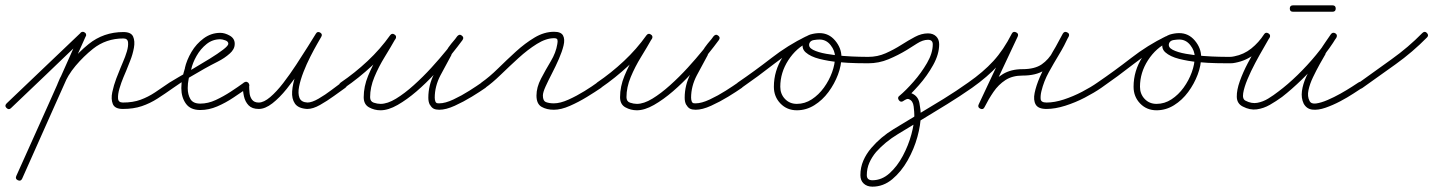

<svg xmlns="http://www.w3.org/2000/svg" viewBox="-33 -396 5368 719"><path d="M-9 8Q-17 0 -8 -9Q24 -39 56 -70Q88 -101 121 -132Q158 -167 195 -202.5Q232 -238 269 -273Q277 -281 286 -273Q294 -264 285 -256Q248 -220 211 -185Q174 -150 137 -114Q105 -84 73 -53Q41 -22 8 9Q0 17 -9 8ZM282 -275Q293 -271 288 -260Q228 -126 168.5 7Q109 140 50 273Q50 273 50 273Q50 273 50 273Q45 284 34 279Q23 274 28 263Q88 130 147.5 -3Q207 -136 266 -269Q271 -280 282 -275ZM204 -73Q200 -61 189 -66Q177 -70 182 -81Q199 -126 231 -164Q263 -202 299 -231Q355 -276 429 -276Q458 -276 465.5 -259Q473 -242 468.5 -217Q464 -192 454.5 -168.5Q445 -145 440 -132Q437 -125 429 -106Q421 -87 414.5 -65Q408 -43 409 -27.5Q410 -12 427 -12Q465 -12 493.5 -22.5Q522 -33 547.5 -50Q573 -67 602 -87Q612 -94 619 -84Q626 -74 616 -67Q585 -45 557 -27Q529 -9 498 1.5Q467 12 427 12Q397 12 389.5 -6.5Q382 -25 387.5 -51Q393 -77 402.5 -102Q412 -127 418 -141Q420 -147 428 -165Q436 -183 442 -203Q448 -223 446.5 -237.5Q445 -252 429 -252Q364 -252 315 -213Q280 -185 250 -149.5Q220 -114 204 -73Q204 -73 204 -73Q204 -73 204 -73Z M616 -67Q606 -60 599 -70Q592 -80 602 -87Q611 -93 635.5 -107Q660 -121 691.5 -139.5Q723 -158 753 -176.5Q783 -195 802.5 -210Q822 -225 822 -232Q822 -241 810.5 -245Q799 -249 792 -249Q763 -249 740.5 -231Q718 -213 703 -186.5Q688 -160 683 -136Q683 -136 683 -135Q682 -135 682 -134Q677 -117 673.5 -100.5Q670 -84 670 -66Q670 -42 680 -25Q690 -8 717 -8Q746 -8 775 -21.5Q804 -35 831.5 -53Q859 -71 881 -87Q881 -87 881 -87Q881 -87 881 -87Q891 -94 898 -84Q905 -74 895 -67Q870 -50 841 -30.5Q812 -11 780.5 2.5Q749 16 717 16Q680 16 663 -8Q646 -32 646 -66Q646 -86 650 -104.5Q654 -123 660 -142Q660 -142 659 -141Q659 -140 659 -140Q666 -171 684 -201.5Q702 -232 730 -252.5Q758 -273 792 -273Q809 -273 827.5 -262.5Q846 -252 846 -232Q846 -221 841 -212Q836 -203 828 -196Q808 -178 782 -165Q756 -152 733 -139Q703 -122 673.5 -104.5Q644 -87 616 -67Q616 -67 616 -67Q616 -67 616 -67Z M876 -77Q876 -89 888 -89Q900 -89 900 -77Q900 -63 901.5 -48Q903 -33 911 -22.5Q919 -12 936 -12Q955 -12 979 -32.5Q1003 -53 1028 -85.5Q1053 -118 1076.5 -154Q1100 -190 1119.5 -221Q1139 -252 1150 -270Q1156 -280 1166 -274Q1176 -268 1170 -258Q1166 -251 1154.5 -231Q1143 -211 1129 -183.5Q1115 -156 1103.5 -126.5Q1092 -97 1087 -71.5Q1082 -46 1088.5 -29.5Q1095 -13 1119 -12Q1119 -12 1118 -12Q1118 -12 1118 -12Q1135 -12 1160 -26.5Q1185 -41 1208.5 -59Q1232 -77 1246 -87Q1256 -94 1263 -84Q1270 -74 1260 -67Q1243 -55 1217.5 -36.5Q1192 -18 1165.5 -3Q1139 12 1118 12Q1118 12 1118 12Q1117 12 1117 12Q1084 10 1071.5 -8Q1059 -26 1061 -54Q1063 -82 1074 -114.5Q1085 -147 1100 -178.5Q1115 -210 1129 -234.5Q1143 -259 1150 -270Q1156 -280 1166 -274Q1176 -268 1170 -258Q1157 -237 1137 -203.5Q1117 -170 1092 -133Q1067 -96 1040.5 -63Q1014 -30 987 -9Q960 12 936 12Q911 12 898 -1.5Q885 -15 880.5 -35.5Q876 -56 876 -77Q876 -77 876 -77Q876 -77 876 -77Z M1257 -67Q1247 -60 1240 -70Q1233 -80 1243 -87Q1296 -123 1343.5 -167.5Q1391 -212 1428 -264Q1435 -273 1444 -267Q1454 -261 1448 -251Q1430 -219 1407.5 -182.5Q1385 -146 1369 -107.5Q1353 -69 1353 -32Q1353 -16 1366.5 -11.5Q1380 -7 1392 -7Q1418 -7 1450 -26.5Q1482 -46 1516.5 -77Q1551 -108 1582.5 -142.5Q1614 -177 1639.5 -208.5Q1665 -240 1679 -260Q1686 -269 1696 -262Q1706 -255 1698 -246Q1688 -232 1677 -219Q1666 -206 1657 -191Q1657 -191 1658 -191Q1658 -191 1658 -191Q1638 -155 1616.5 -114Q1595 -73 1595 -30Q1595 -21 1598 -15Q1598 -15 1598 -16Q1597 -16 1597 -16Q1600 -11 1602.5 -10Q1605 -9 1612 -9Q1634 -9 1665 -23.5Q1696 -38 1725 -56.5Q1754 -75 1771 -87Q1771 -87 1771 -87Q1771 -87 1771 -87Q1781 -94 1788 -84Q1795 -74 1785 -67Q1765 -53 1734 -34Q1703 -15 1670 0Q1637 15 1612 15Q1599 15 1591 11Q1583 7 1577 -4Q1577 -4 1576 -4Q1576 -5 1576 -5Q1571 -15 1571 -30Q1571 -77 1593 -120Q1615 -163 1636 -203Q1636 -203 1636 -203Q1637 -203 1637 -203Q1645 -218 1657 -232.5Q1669 -247 1680 -260Q1687 -270 1696 -263Q1706 -256 1699 -246Q1683 -224 1656 -190.5Q1629 -157 1596 -121Q1563 -85 1527 -54Q1491 -23 1456 -3Q1421 17 1392 17Q1369 17 1349 6Q1329 -5 1329 -32Q1329 -72 1345.5 -112Q1362 -152 1385 -190.5Q1408 -229 1428 -263Q1433 -273 1444 -266Q1454 -259 1448 -250Q1410 -196 1360.5 -150Q1311 -104 1257 -67Q1257 -67 1257 -67Q1257 -67 1257 -67Z M1767 -70Q1760 -80 1770 -87Q1800 -108 1832 -139.5Q1864 -171 1898.5 -202.5Q1933 -234 1969 -255.5Q2005 -277 2042 -277Q2068 -277 2075.5 -263Q2083 -249 2077.5 -226Q2072 -203 2060 -175.5Q2048 -148 2034 -121Q2020 -94 2010 -72Q2000 -50 2000 -38Q2000 -18 2012 -13.5Q2024 -9 2041 -9Q2065 -9 2096 -23Q2127 -37 2156 -55Q2185 -73 2204 -87Q2214 -94 2221 -84Q2228 -74 2218 -67Q2196 -52 2165 -33Q2134 -14 2101 0.5Q2068 15 2041 15Q2014 15 1995 4Q1976 -7 1976 -38Q1976 -69 1993 -101.5Q2010 -134 2029.5 -166.5Q2049 -199 2054 -231Q2056 -241 2054.5 -247Q2053 -253 2042 -253Q2012 -253 1977.5 -231.5Q1943 -210 1908.5 -178.5Q1874 -147 1842 -116Q1810 -85 1784 -67Q1774 -60 1767 -70Z M2217 -67Q2207 -60 2200 -70Q2193 -80 2203 -87Q2256 -123 2303.5 -167.5Q2351 -212 2388 -264Q2395 -273 2404 -267Q2414 -261 2408 -251Q2390 -219 2367.5 -182.5Q2345 -146 2329 -107.5Q2313 -69 2313 -32Q2313 -16 2326.5 -11.5Q2340 -7 2352 -7Q2378 -7 2410 -26.5Q2442 -46 2476.5 -77Q2511 -108 2542.5 -142.5Q2574 -177 2599.5 -208.5Q2625 -240 2639 -260Q2646 -269 2656 -262Q2666 -255 2658 -246Q2648 -232 2637 -219Q2626 -206 2617 -191Q2617 -191 2618 -191Q2618 -191 2618 -191Q2598 -155 2576.5 -114Q2555 -73 2555 -30Q2555 -21 2558 -15Q2558 -15 2558 -16Q2557 -16 2557 -16Q2560 -11 2562.5 -10Q2565 -9 2572 -9Q2594 -9 2625 -23.5Q2656 -38 2685 -56.5Q2714 -75 2731 -87Q2731 -87 2731 -87Q2731 -87 2731 -87Q2741 -94 2748 -84Q2755 -74 2745 -67Q2725 -53 2694 -34Q2663 -15 2630 0Q2597 15 2572 15Q2559 15 2551 11Q2543 7 2537 -4Q2537 -4 2536 -4Q2536 -5 2536 -5Q2531 -15 2531 -30Q2531 -77 2553 -120Q2575 -163 2596 -203Q2596 -203 2596 -203Q2597 -203 2597 -203Q2605 -218 2617 -232.5Q2629 -247 2640 -260Q2647 -270 2656 -263Q2666 -256 2659 -246Q2643 -224 2616 -190.5Q2589 -157 2556 -121Q2523 -85 2487 -54Q2451 -23 2416 -3Q2381 17 2352 17Q2329 17 2309 6Q2289 -5 2289 -32Q2289 -72 2305.5 -112Q2322 -152 2345 -190.5Q2368 -229 2388 -263Q2393 -273 2404 -266Q2414 -259 2408 -250Q2370 -196 2320.5 -150Q2271 -104 2217 -67Q2217 -67 2217 -67Q2217 -67 2217 -67Z M2727 -70Q2720 -80 2730 -87Q2793 -130 2855.5 -178.5Q2918 -227 2986 -260Q2997 -265 3002 -255Q3007 -244 2996 -239Q2949 -217 2919 -170.5Q2889 -124 2889 -71Q2889 -44 2906.5 -25.5Q2924 -7 2951 -7Q2981 -7 3007 -24Q3033 -41 3052.5 -68Q3072 -95 3083 -125.5Q3094 -156 3094 -183Q3094 -206 3077.5 -227Q3061 -248 3036 -248Q3027 -248 3014.5 -246Q3002 -244 2998 -234Q2998 -234 2998 -234Q2998 -234 2998 -234Q2993 -219 3011.5 -209.5Q3030 -200 3061 -194.5Q3092 -189 3125.5 -186.5Q3159 -184 3185 -183.5Q3211 -183 3218 -183Q3218 -183 3218 -183Q3218 -183 3218 -183Q3230 -183 3230 -171Q3230 -159 3218 -159Q3206 -159 3175 -159.5Q3144 -160 3106.5 -163.5Q3069 -167 3035.5 -175.5Q3002 -184 2984 -200Q2966 -216 2976 -242Q2976 -242 2976 -242Q2976 -242 2976 -242Q2982 -261 3000.5 -266.5Q3019 -272 3036 -272Q3071 -272 3094.5 -244Q3118 -216 3118 -183Q3118 -151 3105 -116.5Q3092 -82 3069.5 -51.5Q3047 -21 3016.5 -2Q2986 17 2951 17Q2914 17 2889.5 -8.5Q2865 -34 2865 -71Q2865 -131 2898.5 -183Q2932 -235 2986 -260Q2997 -265 3002 -255Q3007 -244 2997 -239Q2929 -206 2867.5 -158Q2806 -110 2744 -67Q2734 -60 2727 -70Z M3206 -171Q3206 -183 3218 -183Q3253 -183 3283.5 -196.5Q3314 -210 3341.5 -227.5Q3369 -245 3393.5 -258Q3418 -271 3442 -271Q3461 -271 3472.5 -260Q3484 -249 3484 -230Q3484 -193 3461.5 -152.5Q3439 -112 3408 -77Q3377 -42 3351 -19Q3342 -11 3334 -20Q3326 -29 3335 -37Q3359 -57 3388 -90Q3417 -123 3438.5 -160Q3460 -197 3460 -230Q3460 -247 3442 -247Q3423 -247 3401 -233Q3379 -219 3363 -209Q3330 -189 3294 -174Q3258 -159 3218 -159Q3206 -159 3206 -171ZM3350 -18Q3340 -11 3333 -21Q3326 -31 3336 -38Q3346 -45 3358 -48.5Q3370 -52 3382 -46Q3405 -36 3410 -10.5Q3415 15 3415 36Q3415 71 3402.5 116.5Q3390 162 3366 204.5Q3342 247 3308.5 275Q3275 303 3234 303Q3214 303 3201.5 291.5Q3189 280 3189 260Q3189 231 3200 205.5Q3211 180 3230 158Q3265 117 3313.5 87.5Q3362 58 3407 31Q3454 3 3501 -26Q3548 -55 3593 -87Q3603 -94 3610 -84Q3617 -74 3607 -67Q3561 -35 3514 -6Q3467 23 3419 52Q3376 78 3329 106.5Q3282 135 3248 173Q3232 192 3222.5 213.5Q3213 235 3213 260Q3213 279 3234 279Q3269 279 3298 253Q3327 227 3348 187.5Q3369 148 3380 107Q3391 66 3391 36Q3391 24 3388.5 3Q3386 -18 3372 -24Q3367 -27 3360.5 -24Q3354 -21 3350 -18Q3350 -18 3350 -18Q3350 -18 3350 -18Z M3607 -67Q3597 -60 3590 -70Q3583 -80 3593 -87Q3649 -126 3687 -167.5Q3725 -209 3756 -270Q3762 -280 3772 -275Q3783 -270 3778 -259Q3747 -193 3716 -127Q3685 -61 3654 5Q3649 16 3638 11Q3627 5 3632 -5Q3650 -40 3671 -70Q3692 -100 3722.5 -118.5Q3753 -137 3796 -137Q3842 -137 3868 -155Q3894 -173 3911 -203.5Q3928 -234 3947 -270Q3953 -280 3963 -275Q3974 -270 3969 -260Q3953 -225 3933 -192Q3913 -159 3894.5 -125.5Q3876 -92 3867 -55Q3863 -39 3864 -25.5Q3865 -12 3886 -12Q3916 -12 3951 -23.5Q3986 -35 4019.5 -52.5Q4053 -70 4077 -87Q4087 -94 4094 -84Q4101 -74 4091 -67Q4065 -49 4029.5 -30.5Q3994 -12 3956 0Q3918 12 3886 12Q3855 12 3845.5 -4.5Q3836 -21 3841.5 -48Q3847 -75 3861 -107.5Q3875 -140 3892.5 -172Q3910 -204 3925.5 -229.5Q3941 -255 3947 -269Q3952 -280 3963 -275Q3974 -269 3969 -259Q3947 -218 3927 -185Q3907 -152 3877 -132.5Q3847 -113 3796 -113Q3758 -113 3732 -96Q3706 -79 3687.5 -52Q3669 -25 3654 5Q3649 16 3638 11Q3627 6 3632 -5Q3663 -71 3694 -137Q3725 -203 3756 -270Q3761 -280 3772 -275Q3783 -270 3778 -259Q3745 -195 3705 -151.5Q3665 -108 3607 -67Q3607 -67 3607 -67Q3607 -67 3607 -67Z M4074 -70Q4067 -80 4077 -87Q4140 -130 4202.5 -178.5Q4265 -227 4333 -260Q4344 -265 4349 -255Q4354 -244 4343 -239Q4296 -217 4266 -170.5Q4236 -124 4236 -71Q4236 -44 4253.5 -25.5Q4271 -7 4298 -7Q4328 -7 4354 -24Q4380 -41 4399.5 -68Q4419 -95 4430 -125.5Q4441 -156 4441 -183Q4441 -206 4424.5 -227Q4408 -248 4383 -248Q4374 -248 4361.5 -246Q4349 -244 4345 -234Q4345 -234 4345 -234Q4345 -234 4345 -234Q4340 -219 4358.5 -209.5Q4377 -200 4408 -194.5Q4439 -189 4472.5 -186.5Q4506 -184 4532 -183.5Q4558 -183 4565 -183Q4565 -183 4565 -183Q4565 -183 4565 -183Q4577 -183 4577 -171Q4577 -159 4565 -159Q4553 -159 4522 -159.5Q4491 -160 4453.5 -163.5Q4416 -167 4382.5 -175.5Q4349 -184 4331 -200Q4313 -216 4323 -242Q4323 -242 4323 -242Q4323 -242 4323 -242Q4329 -261 4347.5 -266.5Q4366 -272 4383 -272Q4418 -272 4441.5 -244Q4465 -216 4465 -183Q4465 -151 4452 -116.5Q4439 -82 4416.5 -51.5Q4394 -21 4363.5 -2Q4333 17 4298 17Q4261 17 4236.5 -8.5Q4212 -34 4212 -71Q4212 -131 4245.5 -183Q4279 -235 4333 -260Q4344 -265 4349 -255Q4354 -244 4344 -239Q4276 -206 4214.5 -158Q4153 -110 4091 -67Q4081 -60 4074 -70Z M4543 -171Q4543 -183 4555 -183Q4564 -183 4572 -183Q4580 -183 4589 -185Q4625 -192 4653 -214.5Q4681 -237 4701 -268Q4707 -277 4717 -271Q4727 -265 4721 -255Q4714 -242 4699 -216.5Q4684 -191 4667.5 -160Q4651 -129 4638.5 -99Q4626 -69 4622.5 -47Q4619 -25 4631 -19Q4654 -7 4675.5 -11Q4697 -15 4716.5 -27Q4736 -39 4754 -53Q4789 -79 4826 -115Q4863 -151 4895.5 -190.5Q4928 -230 4951 -267Q4957 -277 4967 -270Q4977 -264 4971 -254Q4961 -239 4950 -224.5Q4939 -210 4930 -194Q4930 -194 4931 -194Q4931 -194 4931 -194Q4922 -179 4909 -155.5Q4896 -132 4884 -107Q4872 -82 4867 -58.5Q4862 -35 4871 -18Q4877 -6 4895.5 -8.5Q4914 -11 4938.5 -21.5Q4963 -32 4987 -45.5Q5011 -59 5029.5 -71Q5048 -83 5054 -87Q5054 -87 5054 -87Q5054 -87 5054 -87Q5064 -94 5071 -84Q5078 -74 5068 -67Q5057 -60 5035 -45.5Q5013 -31 4985.5 -16.5Q4958 -2 4930.5 7.5Q4903 17 4881.5 14.5Q4860 12 4849 -8Q4839 -29 4842.5 -55Q4846 -81 4858.5 -108.5Q4871 -136 4885 -161Q4899 -186 4909 -206Q4909 -206 4909 -206Q4910 -206 4910 -206Q4919 -222 4930 -237.5Q4941 -253 4951 -268Q4958 -277 4968 -271Q4977 -265 4971 -255Q4948 -216 4914 -175.5Q4880 -135 4842 -98Q4804 -61 4768 -33Q4746 -17 4722.5 -3.5Q4699 10 4673.5 13.5Q4648 17 4621 3Q4599 -8 4598.5 -33.5Q4598 -59 4610 -92.5Q4622 -126 4640 -160Q4658 -194 4675 -222.5Q4692 -251 4701 -267Q4706 -277 4717 -270Q4727 -264 4721 -254Q4698 -220 4666.5 -194.5Q4635 -169 4593 -161Q4584 -159 4574.5 -159Q4565 -159 4555 -159Q4543 -159 4543 -171ZM4809 -352Q4797 -352 4797 -364Q4797 -376 4809 -376Q4846 -376 4883 -376Q4920 -376 4957 -376Q4957 -376 4957 -376Q4957 -376 4957 -376Q4969 -376 4969 -364Q4969 -352 4957 -352Q4920 -352 4883 -352Q4846 -352 4809 -352Q4809 -352 4809 -352Q4809 -352 4809 -352Z M5051 -69Q5044 -78 5054 -85Q5115 -129 5178 -174Q5241 -219 5293 -272Q5293 -272 5293 -272Q5293 -272 5293 -272Q5302 -281 5310 -273Q5319 -264 5311 -256Q5257 -201 5193.5 -155.5Q5130 -110 5068 -66Q5058 -59 5051 -69Z"/></svg>

Font: FRB American Cursive Light
Style: Italic
Weight: 300
Italic angle: -25°
Version: Version 2.0;Modular Font Editor K font №1